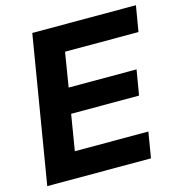

<svg xmlns="http://www.w3.org/2000/svg" viewBox="-108 -824 863 920"><g transform="rotate(-15 324.0 -364.0)"><path d="M13.7 0 134.3 -727.5H648.4L627 -600.1H262.7L234.9 -429.7H571.8L550.8 -305.2H213.9L184.6 -127.4H549.3L528.3 0Z"/></g></svg>

Font: Inter 28pt
Style: Bold Italic
Weight: 700
Italic angle: -9.3988°
Designer: Rasmus Andersson
Foundry: rsms
Version: Version 4.001;git-66647c0bb